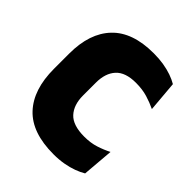

<svg xmlns="http://www.w3.org/2000/svg" viewBox="-187 -770 901 901"><g transform="rotate(45 263.0 -320.0)"><path d="M315.5 14.5Q172.5 14.5 103.2 -59.5Q34 -133.5 34 -271V-372Q34 -507 103.8 -580.2Q173.5 -653.5 313.5 -653.5Q349.5 -653.5 379.8 -648.5Q410 -643.5 435 -634.8Q460 -626 479.5 -614.5L492.5 -462Q463.5 -476 429.8 -486.2Q396 -496.5 352.5 -496.5Q283 -496.5 251 -461.5Q219 -426.5 219 -364V-278.5Q219 -216.5 251.5 -181.2Q284 -146 359.5 -146Q401.5 -146 435 -156.8Q468.5 -167.5 497.5 -182.5L484.5 -27Q465.5 -15.5 439.8 -6Q414 3.5 383 9Q352 14.5 315.5 14.5Z"/></g></svg>

Font: Anek Devanagari ExtraBold
Style: Regular
Weight: 800
Designer: Kailash Malviya (Devanagari) & Yesha Goshar (Latin)
Foundry: Ek Type
Version: Version 1.003